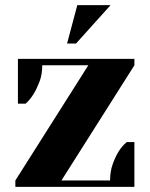

<svg xmlns="http://www.w3.org/2000/svg" viewBox="-20 -730 585 750"><path d="M40 0ZM145 -475Q145 -439 134.5 -411.5Q124 -384 112 -364Q98 -341 80 -325H50V-500H505V-475L220 -25H410Q410 -60 420 -88Q430 -116 442 -136Q456 -159 475 -175H505V0H40V-25L325 -475ZM412 -710 277 -560H242L282 -710Z"/></svg>

Font: Yeseva One
Style: Regular
Weight: 400
Designer: Jovanny Lemonad
Foundry: Jovanny Lemonad
Version: Version 2.001; ttfautohint (v0.91) -l 8 -r 50 -G 200 -x 0 -w